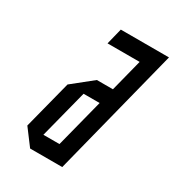

<svg xmlns="http://www.w3.org/2000/svg" viewBox="-163 -765 787 863"><g transform="rotate(30 230.5 -333.5)"><path d="M291.7 0H125L62.5 -83.3L126.7 -333.3L230.8 -416.7H314.2L356.7 -583.3H190L210.8 -666.7H460.8ZM229.2 -83.3 293.3 -333.3H210L145.8 -83.3Z"/></g></svg>

Font: Yulong
Style: Italic
Weight: 400
Italic angle: -14.25°
Designer: GGBotNet
Foundry: f0n7.com
Version: 1.00